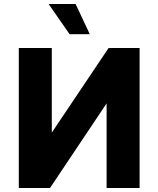

<svg xmlns="http://www.w3.org/2000/svg" viewBox="-20 -940 792 960"><path d="M74 -700H239V-277L523 -700H678V0H513V-423L230 0H74ZM223 -920H358L429 -769H328Z"/></svg>

Font: Moderustic
Style: Bold
Weight: 700
Designer: Tural Alisoy
Foundry: TAFT Foundry
Version: Version 2.120